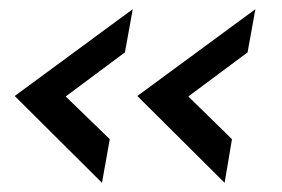

<svg xmlns="http://www.w3.org/2000/svg" viewBox="-20 -485 613 418"><path d="M219 -182 202 -87 12 -276 269 -465 252 -371 123 -275ZM485 -182 469 -87 279 -276 536 -465 519 -371 390 -275Z"/></svg>

Font: Open Sauce One Medium Italic
Style: Regular
Weight: 500
Italic angle: -10°
Designer: Alfredo Marco Pradil
Foundry: Creative Sauce Fz LLC
Version: Version 1.477